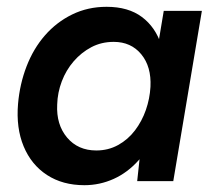

<svg xmlns="http://www.w3.org/2000/svg" viewBox="-20 -532 633 564"><path d="M383 0 393 -93 461 -500H573L489 0ZM228 12Q164 12 118 -18Q72 -48 49.5 -102Q27 -156 33 -227Q38 -285 58 -337Q78 -389 112 -428Q146 -467 192 -489.5Q238 -512 293 -512Q357 -512 397 -482Q437 -452 454 -399Q471 -346 465 -276Q461 -205 440.5 -151.5Q420 -98 387.5 -61.5Q355 -25 314 -6.5Q273 12 228 12ZM263 -90Q298 -90 327 -106Q356 -122 376.5 -149Q397 -176 408.5 -209Q420 -242 422 -277Q425 -336 395 -372.5Q365 -409 314 -409Q278 -409 248.5 -393.5Q219 -378 196.5 -352Q174 -326 161.5 -293Q149 -260 148 -225Q145 -166 177 -128Q209 -90 263 -90Z"/></svg>

Font: Figtree SemiBold
Style: Italic
Weight: 600
Italic angle: -9.5°
Foundry: Erik Kennedy
Version: Version 2.001;gftools[0.9.30]